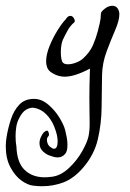

<svg xmlns="http://www.w3.org/2000/svg" viewBox="-140 -325 451 666"><path d="M268 -296Q274 -287 274 -276Q274 -254 259.5 -220.5Q245 -187 230 -147Q215 -107 214 -65Q213 -11 212.5 46Q212 103 199.5 157.5Q187 212 148 257Q116 294 80.5 307.5Q45 321 6 321Q-1 321 -9 320.5Q-17 320 -25 319Q-44 317 -66 301Q-88 285 -104 255Q-120 225 -120 182Q-120 167 -117 149Q-112 119 -102 88.5Q-92 58 -73 38Q-54 18 -22 18Q4 18 27 37.5Q50 57 65.5 82Q81 107 86 126Q89 138 91.5 151.5Q94 165 94 178Q94 201 85 210Q75 221 60 221Q49 221 34 215Q24 213 10.5 201.5Q-3 190 -3 172Q-3 160 2.5 149Q8 138 12 134Q20 128 23 128Q28 128 30 141V142Q30 146 26 150Q22 154 23 164Q25 178 34 184.5Q43 191 47 191Q60 191 60 165Q60 144 48 114Q38 89 20 71Q2 53 -22 49Q-34 47 -48.5 55Q-63 63 -74 86Q-81 99 -83.5 115Q-86 131 -86 148Q-86 167 -83 184Q-81 239 -54.5 264.5Q-28 290 15 290Q21 290 27.5 289.5Q34 289 41 288Q71 284 99 258Q127 232 146 198Q162 169 166.5 150Q171 131 171 104Q171 87 170.5 66Q170 45 170 14Q170 -6 170.5 -31Q171 -56 172 -87Q119 -59 85 -59Q58 -59 35 -76Q27 -82 23.5 -91.5Q20 -101 20 -112Q20 -136 32 -165.5Q44 -195 60 -220.5Q76 -246 88 -258Q95 -270 104 -270Q112 -270 117 -260.5Q122 -251 117 -247Q104 -236 95 -220Q86 -204 78 -187Q71 -170 71 -143Q71 -133 72.5 -123Q74 -113 78 -108Q83 -102 96 -102Q108 -102 123 -107.5Q138 -113 148 -122Q172 -144 182.5 -168.5Q193 -193 199 -216Q202 -228 206 -244.5Q210 -261 210 -278Q210 -284 223 -294.5Q236 -305 250 -305Q261 -305 268 -296Z"/></svg>

Font: Ingrid Darling
Style: Regular
Weight: 400
Designer: Robert E. Leuschke
Foundry: Robert E. Leuschke
Version: Version 1.010; ttfautohint (v1.8.3)